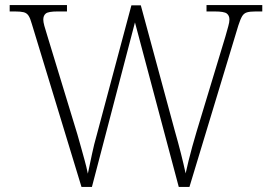

<svg xmlns="http://www.w3.org/2000/svg" viewBox="-20 -734 1067 754"><path d="M105 -640Q99 -662 92 -672.5Q85 -683 73 -686Q61 -689 39 -689H18V-714H243V-689H206Q170 -689 160 -681Q150 -673 150 -657Q150 -648 154 -633Q158 -618 166 -593L284 -206Q293 -175 299.5 -151Q306 -127 312.5 -104Q319 -81 325 -52Q334 -94 341.5 -130Q349 -166 361 -208L496 -713H533L666 -222Q680 -173 690.5 -131.5Q701 -90 709 -53Q714 -76 720.5 -102.5Q727 -129 735 -158Q743 -187 752 -217L865 -590Q872 -615 876.5 -631Q881 -647 881 -657Q881 -673 870.5 -681Q860 -689 823 -689H791V-714H1010V-689H984Q962 -689 950 -685.5Q938 -682 931 -670.5Q924 -659 916 -634L724 0H682L510 -646L341 0H300Z"/></svg>

Font: Noto Serif Bengali ExtraLight
Style: Regular
Weight: 250
Version: Version 2.003